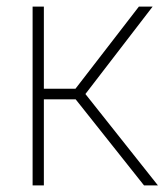

<svg xmlns="http://www.w3.org/2000/svg" viewBox="-20 -560 497 580"><path d="M78.5 0V-540H112.5V-292H208L399.5 -540H441L238 -276L457 0H415L208.5 -260H112.5V0Z"/></svg>

Font: Encode Sans SemiCondensed SemiCondensed Thin
Style: Regular
Weight: 100
Width: 4
Designer: Multiple Designers
Foundry: Impallari Type
Version: Version 3.000; ttfautohint (v1.8.3) -l 8 -r 50 -G 200 -x 14 